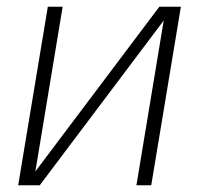

<svg xmlns="http://www.w3.org/2000/svg" viewBox="-20 -550 616 570"><path d="M34 0H98L466 -489L385 0H429L517 -530H453L85 -41L166 -530H122Z"/></svg>

Font: Iosevka Sparkle XLtObl
Style: Regular
Weight: 200
Italic angle: -9°
Designer: Belleve Invis
Foundry: Belleve Invis
Version: Version 4.5.0; ttfautohint (v1.8.3)